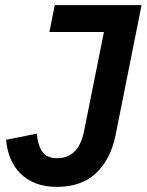

<svg xmlns="http://www.w3.org/2000/svg" viewBox="-20 -718 573 750"><path d="M533 -698 431 -188Q412 -95 355 -41.5Q298 12 202 12Q155 12 119.5 -2Q84 -16 59.5 -40.5Q35 -65 21 -98.5Q7 -132 4 -172L124 -196Q127 -153 144.5 -126.5Q162 -100 203 -100Q244 -100 270.5 -125.5Q297 -151 308 -204L386 -593H173L194 -698Z"/></svg>

Font: IBM Plex Sans SmBld
Style: Italic
Weight: 600
Italic angle: -11°
Designer: Mike Abbink, Paul van der Laan, Pieter van Rosmalen
Foundry: Bold Monday
Version: Version 3.005